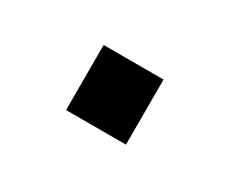

<svg xmlns="http://www.w3.org/2000/svg" viewBox="-38 -510 391 322"><g transform="rotate(30 158.0 -349.0)"><path d="M96 -412H212V-286H96Z"/></g></svg>

Font: Hanken Grotesk SemiBold
Style: Regular
Weight: 600
Designer: Alfredo Marco Pradil
Foundry: Hanken Design Co.
Version: Version 3.014